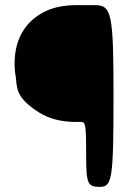

<svg xmlns="http://www.w3.org/2000/svg" viewBox="-20 -731 529 751"><path d="M371 0C419 0 424 -33 424 -356C424 -678 417 -711 351 -711H277C238 -711 204 -705 174 -694C93 -662 37 -593 37 -482C37 -466 38 -450 41 -435C48 -394 34 -353 133 -291C171 -267 219 -254 277 -254H297C315 -254 317 -242 317 -127C317 -12 322 0 371 0Z"/></svg>

Font: Asimov Print
Style: A
Weight: 500
Designer: Google
Version: Version 2.000980: 2014